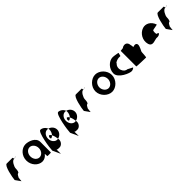

<svg xmlns="http://www.w3.org/2000/svg" viewBox="508 -2416 4451 4451"><g transform="rotate(-45 2733.0 -191.0)"><path d="M22 -145 115 -14C115 -6 123 -135 134 -135C144 -142 155 -194 192 -201C216 -201 229 -258 229 -318C229 -378 297 -501 350 -501C350 -501 355 -502 363 -503C361 -520 356 -546 350 -546C350 -546 229 -547 163 -547C88 -547 27 -225 22 -145ZM363 -503C364 -498 364 -494 364 -491C364 -494 370 -500 379 -505C373 -504 368 -504 363 -503ZM379 -505C409 -510 448 -517 421 -517C405 -517 390 -511 379 -505Z M532 -274C532 -118 652 8 783 8C848 8 906 -28 943 -80C949 -76 949 -4 949 -4C949 3 1068 2 1068 -5L1069 -347C1069 -500 878 -558 783 -556C652 -554 532 -430 532 -274ZM666 -274C666 -366 727 -440 804 -440C880 -440 943 -366 943 -274C943 -184 882 -109 804 -109C725 -109 666 -184 666 -274Z M1121 -12 1210 183 1209 40C1223 58 1251 56 1283 56C1344 63 1415 2 1415 -80C1415 -90 1414 -101 1412 -113C1402 -111 1393 -109 1383 -109C1308 -109 1247 -184 1247 -275C1247 -366 1306 -440 1383 -440C1394 -440 1405 -439 1415 -436C1396 -501 1325 -549 1267 -549C1189 -549 1121 -92 1121 -12ZM1300 -230C1325 -232 1349 -246 1368 -267C1353 -295 1334 -314 1313 -314C1283 -284 1284 -250 1300 -230ZM1368 -267C1391 -225 1406 -161 1412 -113C1487 -129 1547 -196 1547 -275C1547 -353 1490 -419 1415 -436C1418 -425 1420 -414 1420 -403C1420 -353 1399 -301 1368 -267Z M1706 -12 1795 183 1794 40C1808 58 1836 56 1868 56C1929 63 2000 2 2000 -80C2000 -90 1999 -101 1997 -113C1987 -111 1978 -109 1968 -109C1893 -109 1832 -184 1832 -275C1832 -366 1891 -440 1968 -440C1979 -440 1990 -439 2000 -436C1981 -501 1910 -549 1852 -549C1774 -549 1706 -92 1706 -12ZM1885 -230C1910 -232 1934 -246 1953 -267C1938 -295 1919 -314 1898 -314C1868 -284 1869 -250 1885 -230ZM1953 -267C1976 -225 1991 -161 1997 -113C2072 -129 2132 -196 2132 -275C2132 -353 2075 -419 2000 -436C2003 -425 2005 -414 2005 -403C2005 -353 1984 -301 1953 -267Z M2289 -145 2382 -14C2382 -6 2390 -135 2401 -135C2411 -142 2422 -194 2459 -201C2483 -201 2496 -258 2496 -318C2496 -378 2564 -501 2617 -501C2617 -501 2622 -502 2630 -503C2628 -520 2623 -546 2617 -546C2617 -546 2496 -547 2430 -547C2355 -547 2294 -225 2289 -145ZM2630 -503C2631 -498 2631 -494 2631 -491C2631 -494 2637 -500 2646 -505C2640 -504 2635 -504 2630 -503ZM2646 -505C2676 -510 2715 -517 2688 -517C2672 -517 2657 -511 2646 -505Z M2799 -274C2799 -121 2936 8 3070 8C3204 8 3339 -121 3339 -274C3339 -428 3204 -556 3070 -556C2936 -556 2799 -428 2799 -274ZM2929 -274C2929 -362 2993 -438 3070 -438C3147 -438 3209 -362 3209 -274C3209 -188 3147 -111 3070 -111C2993 -111 2929 -188 2929 -274Z M3388 -272C3388 -118 3667 0 3735 -11C3792 -22 3815 -52 3807 -52L3687 -114C3642 -114 3590 -150 3569 -210C3542 -270 3559 -346 3604 -382C3604 -416 3701 -445 3734 -445C3768 -445 3791 -441 3791 -452C3791 -462 3815 -530 3807 -530C3807 -530 3688 -554 3642 -554C3518 -554 3388 -428 3388 -272Z M3878 -14C3878 -6 4175 0 4185 0C4195 0 4203 -152 4203 -159C4203 -184 4230 -209 4257 -290C4285 -371 4244 -412 4164 -386C4158 -386 4153 -383 4148 -378C4145 -416 4141 -454 4137 -454C4129 -568 4044 -586 3967 -544V-536C3966 -532 3878 -529 3878 -525Z M4440 -196C4481 -52 4637 -160 4688 -148C4728 -144 4765 -152 4797 -191C4789 -193 4760 -212 4762 -217C4744 -188 4721 -257 4746 -330C4756 -340 4910 -358 4900 -368C4853 -506 4732 -570 4622 -535C4489 -493 4399 -341 4440 -196ZM4762 -218V-217ZM4798 -192 4797 -191C4799 -191 4799 -191 4798 -190Z M4977 -145 5070 -14C5070 -6 5078 -135 5089 -135C5099 -142 5110 -194 5147 -201C5171 -201 5184 -258 5184 -318C5184 -378 5252 -501 5305 -501C5305 -501 5310 -502 5318 -503C5316 -520 5311 -546 5305 -546C5305 -546 5184 -547 5118 -547C5043 -547 4982 -225 4977 -145ZM5318 -503C5319 -498 5319 -494 5319 -491C5319 -494 5325 -500 5334 -505C5328 -504 5323 -504 5318 -503ZM5334 -505C5364 -510 5403 -517 5376 -517C5360 -517 5345 -511 5334 -505Z"/></g></svg>

Font: Ampere
Style: SCCnd
Weight: 400
Version: Version 1